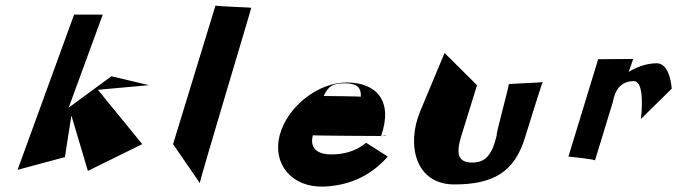

<svg xmlns="http://www.w3.org/2000/svg" viewBox="-20 -700 2551 710"><path d="M531 -385 392 -418 234 -302 360 -646H254L45 -72L220 -119L244 -273L305 -68L506 -167L342 -368Z M620 -167 719 -23C715 -23 910 -669 909 -671C908 -673 776 -676 777 -680Z M1407 -197C1406 -202 1383 -194 1389 -196C1435 -327 1372 -395 1262 -395C1156 -395 1042 -306 1014 -199C987 -93 1059 -6 1178 -10C1266 -14 1347 -45 1414 -121L1334 -172C1291 -137 1246 -129 1203 -129C1167 -129 1122 -143 1137 -200C1134 -198 1407 -197 1407 -197ZM1177 -345C1194 -380 1208 -392 1254 -392C1295 -392 1317 -380 1314 -342C1317 -344 1177 -345 1177 -345Z M1744 -385 1624 -504 1534 -289C1482 -164 1516 -18 1660 -18C1803 -18 1882 -63 1921 -190C1921 -190 1986 -400 1987 -397C1988 -394 1858 -391 1861 -388C1864 -385 1812 -200 1817 -200C1799 -124 1773 -97 1722 -99C1671 -101 1664 -134 1691 -214Z M2082 -121C2082 -121 2186 -111 2180 -106L2246 -322C2249 -332 2255 -400 2324 -400C2368 -400 2350 -260 2350 -260L2464 -372C2464 -372 2459 -466 2409 -466C2335 -466 2277 -414 2283 -419C2289 -424 2294 -427 2302 -427C2303 -427 2321 -482 2322 -482L2192 -481Z"/></svg>

Font: Drag You Down
Style: Regular
Weight: 400
Designer: Robert Jablonski
Foundry: Cannot Into Space Fonts
Version: Version 0.97